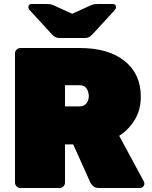

<svg xmlns="http://www.w3.org/2000/svg" viewBox="-20 -940 762 960"><path d="M82 0Q71 0 63 -8Q55 -16 55 -27V-673Q55 -684 63 -692Q71 -700 82 -700H378Q522 -700 603 -635Q684 -570 684 -457Q684 -390 653.5 -340.5Q623 -291 576 -261L699 -33Q702 -27 702 -22Q702 -13 695.5 -6.5Q689 0 680 0H475Q455 0 445 -10Q435 -20 432 -27L346 -218H305V-27Q305 -16 297 -8Q289 0 278 0ZM305 -408H378Q401 -408 412.5 -423.5Q424 -439 424 -459Q424 -479 413.5 -496.5Q403 -514 378 -514H305ZM276 -750Q265 -750 257 -754.5Q249 -759 239 -769L127 -891Q122 -896 122 -904Q122 -920 138 -920H209Q219 -920 229 -919Q239 -918 249 -913L341 -871L433 -913Q444 -918 453.5 -919Q463 -920 473 -920H544Q560 -920 560 -904Q560 -896 555 -891L443 -769Q433 -759 425 -754.5Q417 -750 406 -750Z"/></svg>

Font: Rubik Black
Style: Regular
Weight: 900
Designer: Hubert and Fischer
Foundry: Hubert and Fischer
Version: Version 2.300;gftools[0.9.30]